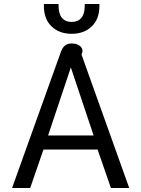

<svg xmlns="http://www.w3.org/2000/svg" viewBox="-20 -934 702 954"><path d="M40 0ZM281 -672Q289 -696 302 -707Q315 -718 336 -718Q361 -718 375.5 -707Q390 -696 390 -680Q390 -676 385 -663L622 0H531L465 -191H196L130 0H40ZM445 -261 332 -599 219 -261ZM198 -905V-914H271V-905Q271 -865 288 -845Q305 -825 336 -825Q367 -825 384 -845Q401 -865 401 -905V-914H474V-905Q474 -839 435.5 -802.5Q397 -766 336 -766Q275 -766 236.5 -802.5Q198 -839 198 -905Z"/></svg>

Font: Niramit
Style: Regular
Weight: 400
Version: Version 1.000; ttfautohint (v1.6)